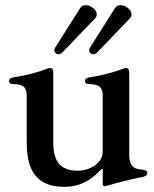

<svg xmlns="http://www.w3.org/2000/svg" viewBox="-20 -702 590 736"><path d="M225.9 14.2C290.5 14.2 329.5 -14.9 356.5 -41.2L366.1 -50.8C371.8 -56.1 373.9 -55.8 374.3 -48.3C374.3 -32.7 373.9 -16.3 373.6 -3.2C373.2 7.8 375.4 11.7 382.8 11.7C387.1 11.7 452.4 -9.6 528.4 -24.1C538.7 -26.3 544.7 -32.7 544.7 -37.3C544.7 -47.2 537.6 -49.7 528.4 -51.1C505 -54.3 475.5 -53.3 475.5 -109V-415.1C475.5 -433.9 473.7 -441.1 462.7 -441.1C457.4 -441.1 452.1 -438.6 447.4 -436.8C396 -417.6 347.7 -409.4 322.8 -405.5C312.1 -403.8 305.8 -399.5 305.8 -391.3C305.8 -382.5 312.5 -380 322.8 -379.6C348 -378.9 373.2 -376.4 373.6 -336.3V-119.7C373.6 -76 322.8 -47.6 278.8 -47.6C208.5 -47.6 184.3 -87 184.3 -154.5V-415.1C184.3 -433.9 182.5 -441.1 171.5 -441.1C166.2 -441.1 160.9 -438.6 156.2 -436.8C104.8 -417.6 56.5 -409.4 31.6 -405.5C21 -403.8 14.6 -399.5 14.6 -391.3C14.6 -382.5 21.3 -380 31.6 -379.6C56.8 -378.9 82 -376.4 82.4 -336.3V-159.1C82.4 -66.1 106.9 14.2 225.9 14.2ZM188.2 -508.9C188.2 -504.3 192.1 -494.3 204.2 -494.3C209.2 -494.3 214.1 -496.1 218.8 -500.7L344.5 -631.7C348.7 -636.4 350.9 -641.7 350.9 -647C350.9 -664.1 328.1 -682.2 308.9 -682.2C300.8 -682.2 292.6 -679.7 288 -671.9L192.1 -520.6C188.9 -515.3 188.2 -512.4 188.2 -508.9ZM321.7 -508.9C321.7 -504.3 325.6 -494.3 337.7 -494.3C342.7 -494.3 347.7 -496.1 352.3 -500.7L478 -631.7C482.2 -636.4 484.4 -641.7 484.4 -647C484.4 -664.1 461.6 -682.2 442.5 -682.2C434.3 -682.2 426.1 -679.7 421.5 -671.9L325.6 -520.6C322.4 -515.3 321.7 -512.4 321.7 -508.9Z"/></svg>

Font: Margiela Serif Medium
Style: Regular
Weight: 500
Designer: Andreas Faust, Stefan Endress
Version: Version 1.002;FEAKit 1.0